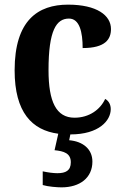

<svg xmlns="http://www.w3.org/2000/svg" viewBox="-20 -569 533 827"><path d="M245 238C324 238 378 197 378 127C378 73 337 40 278 35L283 10C407 10 457 -50 457 -99C457 -118 449 -134 433 -143C412 -97 364 -62 301 -62C222 -62 189 -131 189 -267C189 -439 223 -489 277 -489C323 -489 336 -430 336 -362C435 -362 458 -401 458 -444C458 -503 397 -549 273 -549C144 -549 43 -482 43 -266C43 -85 118 -8 231 7L215 78C255 82 285 91 285 130C285 166 263 177 227 177C210 177 187 174 164 169V228C187 235 226 238 245 238Z"/></svg>

Font: Noto Serif Tamil SemiCondensed
Style: Bold
Weight: 700
Width: 4
Designer: Indian Type Foundry, Tom Grace, and the Monotype Design Team
Foundry: Monotype Imaging Inc.
Version: Version 2.004